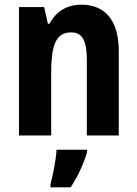

<svg xmlns="http://www.w3.org/2000/svg" viewBox="-20 -577 585 818"><path d="M327 -557C266 -557 219 -529 191 -476H184L168 -547H61V0H198V-261C198 -387 218 -439 284 -439C333 -439 350 -399 350 -322V0H486V-360C486 -491 427 -557 327 -557ZM351 71V61H221C219 101 205 172 195 208V221H281C311 176 336 122 351 71Z"/></svg>

Font: Noto Sans Lao Looped Condensed
Style: Bold
Weight: 700
Width: 3
Designer: Mark Frömberg, Ben Mitchell
Foundry: The Fontpad Ltd
Version: Version 1.002